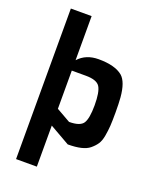

<svg xmlns="http://www.w3.org/2000/svg" viewBox="-170 -844 902 1129"><g transform="rotate(20 281.0 -280.0)"><path d="M526 -360Q529 -323 529 -268Q529 -213 527 -182.5Q525 -152 519 -118Q513 -84 499.5 -64Q486 -44 464 -26Q425 6 329 6L203 -66V191H73V-751H203V-475Q250 -527 329 -527Q432 -527 480 -487Q518 -454 526 -360ZM291 -410H203V-171L291 -121Q360 -121 379.5 -151.5Q399 -182 399 -264.5Q399 -347 379.5 -378.5Q360 -410 291 -410Z"/></g></svg>

Font: Viga
Style: Regular
Weight: 400
Designer: Oscar Yáñez
Foundry: Fontstage
Version: Version 1.001